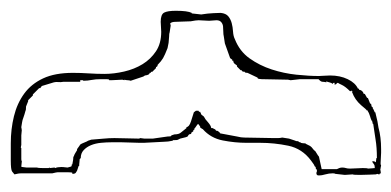

<svg xmlns="http://www.w3.org/2000/svg" viewBox="-210 -526 744 365"><g transform="rotate(-90 162.5 -343.0)"><path d="M16 -114Q18 -114 18.5 -113.5Q19 -113 21 -113Q23 -113 24 -114V-115Q29 -115 29 -117L33 -119L40 -124Q63 -141 68.5 -167.5Q74 -194 74 -221V-247Q74 -269 78.5 -292Q83 -315 100 -330L101 -332Q103 -334 103 -335H105Q106 -336 107 -336.5Q108 -337 109 -338L110 -339Q108 -341 105.5 -342.5Q103 -344 101 -346H99Q99 -347 98 -348H96Q95 -349 94.5 -350Q94 -351 93 -352H91L90 -356Q88 -358 86.5 -358.5Q85 -359 82 -373L80 -377Q79 -378 79 -387H78Q77 -392 76.5 -396Q76 -400 76 -404L74 -442V-450Q74 -458 74.5 -466.5Q75 -475 75 -484V-504Q75 -513 74 -523.5Q73 -534 69.5 -542.5Q66 -551 60 -556.5Q54 -562 45 -562L43 -564Q40 -564 37 -564.5Q34 -565 30 -565V-566L21 -569Q19 -570 17 -571.5Q15 -573 15 -578H17Q18 -579 18 -586V-606Q18 -608 16 -616V-674Q16 -678 15.5 -681Q15 -684 14 -688Q16 -690 19.5 -692.5Q23 -695 40 -695H73Q100 -695 124.5 -689Q149 -683 167.5 -669.5Q186 -656 196.5 -633.5Q207 -611 207 -577Q207 -562 206 -547Q205 -532 205 -517Q205 -499 209.5 -479.5Q214 -460 223.5 -444.5Q233 -429 248 -419Q263 -409 285 -409Q290 -409 294.5 -409.5Q299 -410 304 -410Q318 -410 321.5 -403.5Q325 -397 325 -381Q325 -359 321 -351H320L318 -333Q320 -321 320.5 -309.5Q321 -298 321 -296Q320 -286 314.5 -281.5Q309 -277 301.5 -275Q294 -273 285.5 -272.5Q277 -272 271 -269Q248 -260 234.5 -241Q221 -222 213.5 -199Q206 -176 203.5 -152Q201 -128 201 -109Q201 -105 201.5 -99.5Q202 -94 202 -88Q202 -69 195 -54.5Q188 -40 177 -35V-33H175Q174 -26 167 -24V-22L160 -18Q159 -17 159 -16L149 -12Q148 -11 148 -10L143 -9Q142 -8 142 -7H140Q139 -6 132 -3V-2L115 2L103 4Q85 9 62 9H55L35 8Q32 8 31 9L26 8Q23 8 22 7V8Q17 8 16 9V7Q15 6 14 6Q14 3 15 2L14 -1Q14 -4 13.5 -13Q13 -22 13 -31Q13 -44 14 -45L13 -60L15 -78Q16 -79 16 -83Q16 -90 14 -97Q12 -104 12 -108V-111Q13 -114 16 -114ZM27 -65Q27 -61 26 -58Q25 -55 25 -50Q25 -44 25.5 -37.5Q26 -31 26 -26Q26 -17 25 -16Q25 -12 25.5 -8.5Q26 -5 26 -3Q31 -3 33 -4.5Q35 -6 38 -8L39 -7Q39 -4 38.5 -3.5Q38 -3 37 -1Q39 -1 41 -0.5Q43 0 45 0V1Q65 1 80 -1.5Q95 -4 110 -6V-7Q112 -7 113 -7.5Q114 -8 116 -8V-9L121 -11Q122 -11 130 -14L132 -15L137 -18L136 -17Q135 -17 145.5 -29Q156 -41 170 -46L171 -47L172 -45Q173 -46 173 -48Q172 -49 172 -50Q181 -59 184 -65.5Q187 -72 188 -73Q188 -75 185 -77V-80L188 -79V-82L186 -83Q188 -85 189 -89.5Q190 -94 191 -95H189Q190 -99 190 -102Q190 -105 193 -108L195 -110V-127V-145L193 -163L194 -168L195 -218Q195 -220 195.5 -223Q196 -226 198 -226L207 -245Q207 -249 208 -250H209Q209 -256 212 -256V-258L219 -265H221Q222 -266 224 -269Q226 -272 230 -272V-274H232Q233 -275 233.5 -276Q234 -277 235 -278L263 -288L276 -290Q280 -291 285.5 -291Q291 -291 295.5 -291.5Q300 -292 303.5 -295Q307 -298 307 -304Q307 -307 306.5 -311Q306 -315 306 -318Q306 -323 306.5 -328Q307 -333 307 -338Q307 -340 306.5 -344Q306 -348 305 -353L304 -382Q304 -389 301 -392L297 -391L284 -393Q282 -394 276 -394L264 -395L254 -397Q241 -402 235 -405.5Q229 -409 222 -416H220Q218 -418 218 -419H216L209 -426V-428Q208 -429 207 -429V-431Q203 -431 202 -440L200 -443L195 -458L192 -467Q193 -470 193 -473Q193 -476 194 -479H193L194 -483Q194 -488 193.5 -493.5Q193 -499 193 -504V-508H194Q195 -509 195 -514V-523Q195 -534 193.5 -541.5Q192 -549 192 -556Q192 -558 193 -558V-563H190V-587V-595Q189 -600 189.5 -604.5Q190 -609 189 -613L182 -636Q181 -637 180 -637.5Q179 -638 178 -639V-641L166 -653H164L155 -662H153L143 -666Q136 -666 135 -667L128 -669L122 -671Q117 -673 113 -673.5Q109 -674 104 -675Q101 -675 100 -674V-675L99 -674L88 -675H70L65 -676L64 -675H48H43Q40 -675 39 -674L29 -675Q28 -675 28 -673Q28 -671 27.5 -669Q27 -667 27 -665V-645Q26 -643 26 -634V-623Q27 -622 27 -621H26Q26 -619 26.5 -616.5Q27 -614 27 -612L26 -610Q27 -609 27.5 -605.5Q28 -602 28 -599Q28 -595 27.5 -592Q27 -589 27 -587L29 -580Q30 -579 33 -579V-578Q38 -577 41.5 -576.5Q45 -576 48 -576V-575Q49 -575 50.5 -574.5Q52 -574 60 -569H62L69 -564Q71 -564 74 -556.5Q77 -549 78 -548L80 -542Q81 -528 82 -518Q83 -508 83 -498Q83 -486 82.5 -474Q82 -462 82 -451L83 -449Q83 -447 82.5 -445Q82 -443 82 -441V-425L84 -411L86 -397Q86 -391 87 -390H88L90 -384Q90 -375 94 -371L102 -361H104Q104 -356 114.5 -352.5Q125 -349 132 -347L135 -343V-338Q134 -338 133 -337V-335Q132 -335 131 -334L128 -333Q126 -331 125.5 -330Q125 -329 124 -328L119 -325Q120 -326 113 -320Q106 -314 102 -314V-311Q102 -312 100.5 -308.5Q99 -305 97 -305V-303Q97 -302 95 -299.5Q93 -297 92 -297L86 -265Q84 -257 84 -251L83 -195Q83 -191 83 -187Q83 -183 84 -179L82 -166L78 -154Q77 -153 77 -148H76Q75 -147 75 -144H74Q73 -140 73 -136Q73 -134 72 -134L68 -126Q66 -123 63 -121Q60 -119 58 -116L50 -111Q48 -109 47 -109L24 -104V-75Q25 -73 26 -70.5Q27 -68 27 -65ZM137 -20Q136 -20 136 -19V-18H137Z"/></g></svg>

Font: Londrina Sketch
Style: Regular
Weight: 400
Designer: Marcelo Magalhaes
Foundry: Marcelo Magalhães
Version: Version 1.002